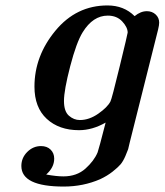

<svg xmlns="http://www.w3.org/2000/svg" viewBox="-20 -476 602 702"><path d="M58.1 130.9Q58.1 101.1 79.6 79.6Q101.1 58.1 129.9 58.1Q151.9 58.1 165 71Q178.2 84 178.2 104Q178.2 136.2 148.9 162.1Q186 168.9 211.9 168.9Q260.7 168.9 292.5 140.4Q324.2 111.8 336.9 81.1Q340.8 71.3 366.2 -27.8Q317.4 0 269 0Q195.8 0 150.9 -41.5Q106 -83 106 -159.2Q106 -271 182.4 -363.5Q258.8 -456.1 373 -456.1Q433.1 -456.1 472.2 -417Q494.1 -435.1 517.1 -435.1Q536.1 -435.1 549.1 -423.1Q562 -411.1 562 -393.1Q562 -384.3 558.1 -368.2L454.1 45.9Q450.2 64 448.5 69.6Q446.8 75.2 438.5 94.5Q430.2 113.8 420.7 125Q411.1 136.2 391.6 151.6Q372.1 167 346.2 179.2Q284.2 206.1 212.9 206.1Q58.1 206.1 58.1 130.9ZM213.9 -106.9Q213.9 -68.8 231.9 -53Q250 -37.1 272 -37.1Q306.2 -37.1 339.6 -60.5Q373 -84 383.8 -105Q388.7 -113.8 417.7 -233.4Q446.8 -353 446.8 -356.9Q446.8 -376 427 -397.5Q407.2 -418.9 374 -418.9Q319.8 -418.9 282.2 -357.9Q259.3 -320.8 236.6 -233.4Q213.9 -146 213.9 -106.9Z"/></svg>

Font: CMU Serif
Style: BoldItalic
Weight: 700
Italic angle: -14.04°
Version: Version 0.7.0